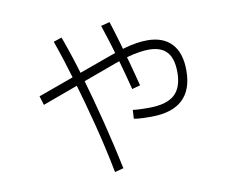

<svg xmlns="http://www.w3.org/2000/svg" viewBox="-73 -734 1025 837"><g transform="rotate(-10 440.0 -315.0)"><path d="M492.2 -205.6 494.4 -244.4Q508.9 -242.2 527.8 -241.7Q546.7 -241.1 565.6 -241.1Q643.3 -241.1 678.9 -272.8Q714.4 -304.4 714.4 -372.2Q714.4 -433.3 688.3 -462.2Q662.2 -491.1 607.8 -491.1Q588.9 -491.1 564.4 -487.2Q540 -483.3 512.2 -475.6Q484.4 -467.8 453.3 -456.7L116.7 -333.3L104.4 -373.3L440 -494.4Q474.4 -506.7 504.4 -515.6Q534.4 -524.4 560.6 -528.3Q586.7 -532.2 608.9 -532.2Q678.9 -532.2 716.7 -491.7Q754.4 -451.1 754.4 -373.3Q754.4 -287.8 707.8 -244.4Q661.1 -201.1 568.9 -201.1Q552.2 -201.1 531.7 -201.7Q511.1 -202.2 492.2 -205.6ZM371.1 8.9Q350 -100 322.8 -206.1Q295.6 -312.2 266.1 -412.2Q236.7 -512.2 206.7 -596.7L243.3 -608.9Q275.6 -521.1 305 -420Q334.4 -318.9 361.1 -212.8Q387.8 -106.7 410 -1.1ZM507.8 -334.4Q492.2 -396.7 470.6 -472.8Q448.9 -548.9 422.2 -628.9L461.1 -638.9Q476.7 -590 491.7 -538.3Q506.7 -486.7 520 -437.2Q533.3 -387.8 544.4 -344.4Z"/></g></svg>

Font: Paperlogy 2 ExtraLight
Style: Regular
Weight: 250
Designer: redesigned by Lee Juim, glyphs from Gmarket Sans & Montserrat
Foundry: PT&
Version: Version 1.001